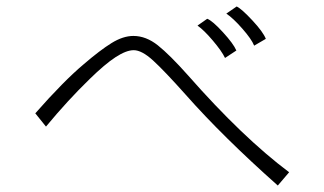

<svg xmlns="http://www.w3.org/2000/svg" viewBox="-20 -608 1002 593"><path d="M801 -488 765 -467Q757 -487 728.5 -519.5Q700 -552 679 -566L711 -588Q726 -581 759.5 -545Q793 -509 801 -488ZM710 -452 675 -429Q665 -450 637.5 -482.5Q610 -515 590 -529L620 -550Q636 -544 668.5 -508.5Q701 -473 710 -452ZM239 -410Q289 -453 324.5 -475Q360 -497 392 -497Q431 -497 467.5 -468Q504 -439 561 -375Q729 -184 873 -76L838 -35Q668 -186 554 -315Q488 -389 453 -421Q418 -453 393 -453Q370 -453 337 -431.5Q304 -410 257 -364Q189 -298 122 -217L89 -258Q177 -358 239 -410Z"/></svg>

Font: Gmarket Sans TTF Light
Style: Regular
Weight: 300
Designer: Creative Director : Sungho Lee; Art Director : Kiwoong Choi; Project Manager : Sori Yang, Jongwook Yoon; Font Designer :
Foundry: Sandoll Inc.
Version: Version 1.000;hotconv 1.0.109;makeotfexe 2.5.65596